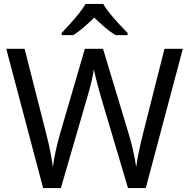

<svg xmlns="http://www.w3.org/2000/svg" viewBox="-20 -964 970 984"><path d="M917 -714 727 0H636L497 -468Q489 -497 481 -526Q473 -555 468 -577.5Q463 -600 461 -609Q460 -596 450.5 -553.5Q441 -511 427 -465L292 0H201L12 -714H106L217 -278Q229 -232 237.5 -189Q246 -146 251 -108Q256 -147 266 -193Q276 -239 289 -283L415 -714H508L639 -280Q653 -234 663 -188.5Q673 -143 678 -108Q683 -145 692 -188.5Q701 -232 713 -279L823 -714ZM509 -944Q521 -922 543.5 -894.5Q566 -867 590.5 -840.5Q615 -814 634 -795V-784H572Q546 -800 518 -823.5Q490 -847 463 -874Q436 -847 409 -824Q382 -801 356 -784H296V-795Q315 -815 338.5 -841Q362 -867 384 -894.5Q406 -922 419 -944Z"/></svg>

Font: Noto Sans Chakma
Style: Regular
Weight: 400
Designer: Zachary Quinn Scheuren - Monotype Design Team
Foundry: Monotype Imaging Inc.
Version: Version 2.003; ttfautohint (v1.8.4.7-5d5b)